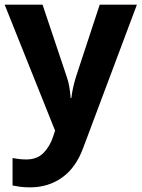

<svg xmlns="http://www.w3.org/2000/svg" viewBox="-20 -566 609 826"><path d="M0 -546H163L266 -239Q274 -217 278 -193.5Q282 -170 284 -144H287Q290 -170 295.5 -193.5Q301 -217 308 -239L409 -546H569L338 70Q307 155 247.5 197.5Q188 240 110 240Q85 240 66.5 237.5Q48 235 34 232V114Q45 116 60.5 118Q76 120 93 120Q140 120 167.5 91.5Q195 63 208 23L217 -4Z"/></svg>

Font: Noto Sans Hanifi Rohingya
Style: Bold
Weight: 700
Designer: Monotype Design Team and DaltonMaag
Foundry: Google LLC
Version: Version 2.102; ttfautohint (v1.8.4.7-5d5b)